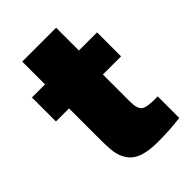

<svg xmlns="http://www.w3.org/2000/svg" viewBox="-208 -778 882 882"><g transform="rotate(-45 232.5 -337.0)"><path d="M325 -209Q325 -160 344.5 -146.5Q364 -133 432 -135V5Q364 14 286 14Q191 14 151.5 -19.5Q112 -53 107 -119Q105 -150 105 -205V-384H20V-540H105V-688H325V-540H443V-384H325Z"/></g></svg>

Font: Nacelle Black
Style: Regular
Weight: 900
Designer: Sora Sagano
Foundry: Sora Sagano
Version: Version 1.000;FEAKit 1.0